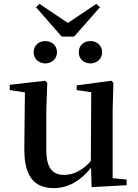

<svg xmlns="http://www.w3.org/2000/svg" viewBox="-20 -951 707 987"><path d="M213 -625C244 -625 273 -647 273 -682C273 -719 244 -740 213 -740C181 -740 153 -719 153 -682C153 -647 181 -625 213 -625ZM445 -625C476 -625 505 -647 505 -682C505 -719 476 -740 445 -740C412 -740 385 -719 385 -682C385 -647 412 -625 445 -625ZM183 -931 165 -914 297 -763H361L494 -914L475 -931L329 -833ZM451 11 631 1V-28L559 -35V-385L563 -525L553 -536L374 -512V-488L449 -477L447 -123C408 -79 361 -52 311 -52C252 -52 218 -84 218 -181V-385L223 -525L212 -536L30 -515V-488L108 -476L105 -187C104 -37 161 16 258 16C335 16 399 -27 448 -89Z"/></svg>

Font: Noto Serif CJK SC SemiBold
Style: Regular
Weight: 600
Designer: Ryoko NISHIZUKA 西塚涼子 (kana & ideographs); Frank Grießhammer (Latin, Greek & Cyrillic); Wenlong ZHANG 张文龙 (bopomofo); San
Foundry: Adobe
Version: Version 2.001;hotconv 1.1.0;makeotfexe 2.6.0